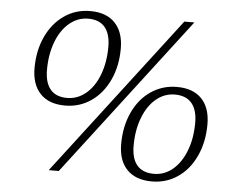

<svg xmlns="http://www.w3.org/2000/svg" viewBox="-51 -770 1025 841"><g transform="rotate(5 461.0 -350.0)"><path d="M91 -440Q91 -517 119.5 -578.5Q148 -640 198.5 -675Q249 -710 313 -710Q384 -710 422 -670Q460 -630 460 -558Q460 -481 431.5 -419.5Q403 -358 352.5 -323Q302 -288 238 -288Q167 -288 129 -328Q91 -368 91 -440ZM192 0 727 -700H771L236 0ZM405 -561Q405 -617 380.5 -646.5Q356 -676 307 -676Q261 -676 224 -645Q187 -614 166.5 -559.5Q146 -505 146 -437Q146 -381 170.5 -351.5Q195 -322 244 -322Q290 -322 327 -353Q364 -384 384.5 -438.5Q405 -493 405 -561ZM498 -142Q498 -219 526.5 -281Q555 -343 606 -377.5Q657 -412 720 -412Q791 -412 829 -372.5Q867 -333 867 -260Q867 -183 838.5 -121Q810 -59 759.5 -24.5Q709 10 646 10Q575 10 536.5 -29.5Q498 -69 498 -142ZM813 -263Q813 -319 788 -348.5Q763 -378 714 -378Q668 -378 631.5 -347.5Q595 -317 574 -262.5Q553 -208 553 -139Q553 -82 578 -53Q603 -24 652 -24Q698 -24 734.5 -54.5Q771 -85 792 -139.5Q813 -194 813 -263Z"/></g></svg>

Font: Fahkwang ExtraLight
Style: Italic
Weight: 275
Italic angle: -10°
Designer: Suppakit Chalermlarp | Katatrad Co.,Ltd.
Foundry: Cadson Demak Co.,Ltd.
Version: Version 1.000; ttfautohint (v1.6)